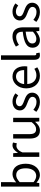

<svg xmlns="http://www.w3.org/2000/svg" viewBox="1550 -2386 849 3990"><g transform="rotate(-90 1975.0 -391.5)"><path d="M331 13C455 13 567 -94 567 -280C567 -448 491 -557 351 -557C290 -557 230 -523 180 -481L184 -578V-796H92V0H165L173 -56H177C224 -13 281 13 331 13ZM316 -64C280 -64 231 -78 184 -120V-406C235 -454 283 -480 328 -480C432 -480 472 -400 472 -279C472 -145 406 -64 316 -64Z M710 0H802V-349C838 -441 893 -475 938 -475C961 -475 973 -472 991 -466L1008 -545C991 -554 974 -557 950 -557C890 -557 834 -513 796 -444H794L785 -543H710Z M1257 13C1331 13 1385 -26 1436 -85H1439L1446 0H1522V-543H1431V-158C1379 -94 1340 -66 1284 -66C1212 -66 1182 -109 1182 -210V-543H1090V-199C1090 -60 1142 13 1257 13Z M1847 13C1975 13 2044 -60 2044 -148C2044 -251 1958 -283 1879 -313C1818 -336 1762 -356 1762 -407C1762 -450 1794 -486 1863 -486C1911 -486 1949 -465 1986 -438L2030 -495C1989 -529 1929 -557 1862 -557C1743 -557 1675 -489 1675 -403C1675 -310 1757 -274 1833 -246C1893 -224 1957 -198 1957 -143C1957 -96 1922 -58 1850 -58C1785 -58 1737 -84 1689 -123L1645 -62C1696 -19 1770 13 1847 13Z M2393 13C2466 13 2524 -11 2571 -42L2539 -103C2498 -76 2456 -60 2403 -60C2300 -60 2229 -134 2223 -250H2589C2591 -264 2593 -282 2593 -302C2593 -457 2515 -557 2376 -557C2252 -557 2133 -448 2133 -271C2133 -92 2248 13 2393 13ZM2222 -315C2233 -423 2301 -484 2378 -484C2463 -484 2513 -425 2513 -315Z M2823 13C2848 13 2863 9 2876 5L2863 -65C2853 -63 2849 -63 2844 -63C2830 -63 2819 -74 2819 -102V-796H2727V-108C2727 -31 2755 13 2823 13Z M3136 13C3203 13 3264 -22 3316 -65H3319L3327 0H3402V-334C3402 -469 3347 -557 3214 -557C3126 -557 3050 -518 3001 -486L3036 -423C3079 -452 3136 -481 3199 -481C3288 -481 3311 -414 3311 -344C3080 -318 2978 -259 2978 -141C2978 -43 3045 13 3136 13ZM3162 -61C3108 -61 3066 -85 3066 -147C3066 -217 3128 -262 3311 -283V-132C3258 -85 3214 -61 3162 -61Z M3716 13C3844 13 3913 -60 3913 -148C3913 -251 3827 -283 3748 -313C3687 -336 3631 -356 3631 -407C3631 -450 3663 -486 3732 -486C3780 -486 3818 -465 3855 -438L3899 -495C3858 -529 3798 -557 3731 -557C3612 -557 3544 -489 3544 -403C3544 -310 3626 -274 3702 -246C3762 -224 3826 -198 3826 -143C3826 -96 3791 -58 3719 -58C3654 -58 3606 -84 3558 -123L3514 -62C3565 -19 3639 13 3716 13Z"/></g></svg>

Font: Noto Sans CJK SC
Style: Regular
Weight: 400
Designer: Ryoko NISHIZUKA 西塚涼子 (kana, bopomofo & ideographs); Paul D. Hunt (Latin, Greek & Cyrillic); Sandoll Communications 산돌커뮤니
Foundry: Adobe
Version: Version 2.004;hotconv 1.0.118;makeotfexe 2.5.65603